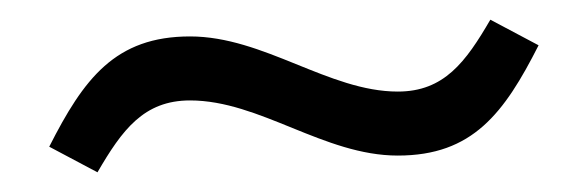

<svg xmlns="http://www.w3.org/2000/svg" viewBox="-20 -356 597 195"><path d="M384 -198C460 -198 492 -241 527 -310L478 -336C453 -293 431 -263 384 -263C314 -263 248 -319 173 -319C97 -319 65 -276 30 -207L79 -181C104 -224 126 -254 173 -254C244 -254 309 -198 384 -198Z"/></svg>

Font: STIX Two Math
Style: Regular
Weight: 400
Designer: Ross Mills, John Hudson & Paul Hanslow, Tiro Typeworks Ltd; with portions MicroPress Inc., with additions and correction
Foundry: Tiro Typeworks Ltd
Version: Version 2.02 b142